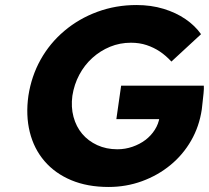

<svg xmlns="http://www.w3.org/2000/svg" viewBox="-20 -734 831 764"><path d="M412 10Q328 10 263.5 -17Q199 -44 157 -93Q115 -142 98.5 -208.5Q82 -275 93 -353Q105 -431 141.5 -496.5Q178 -562 236 -611Q294 -660 367.5 -687Q441 -714 523 -714Q581 -714 630.5 -699Q680 -684 718 -658Q756 -632 780 -598L662 -489Q640 -513 616 -529Q592 -545 563.5 -554.5Q535 -564 501 -564Q457 -564 418 -548Q379 -532 347.5 -503.5Q316 -475 295.5 -436.5Q275 -398 268 -353Q262 -308 272.5 -269Q283 -230 307 -201.5Q331 -173 367 -156.5Q403 -140 447 -140Q478 -140 507 -150Q536 -160 558.5 -177Q581 -194 596 -217.5Q611 -241 615 -268L619 -294L636 -260H443L462 -393H791Q792 -382 790 -363Q788 -344 786 -326Q784 -308 783 -299Q773 -231 740.5 -174.5Q708 -118 658 -77Q608 -36 545 -13Q482 10 412 10Z"/></svg>

Font: Lexend
Style: Bold Italic
Weight: 700
Italic angle: -8.13011°
Designer: Bonnie Shaver-Troup, Thomas Jockin
Foundry: Lexend
Version: Version 1.007